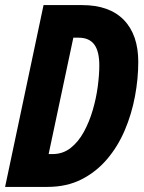

<svg xmlns="http://www.w3.org/2000/svg" viewBox="-23 -734 566 754"><path d="M-3 0 148 -714H299Q407 -714 463.5 -655.5Q520 -597 520 -491Q520 -425 507 -355.5Q494 -286 467 -222.5Q440 -159 397.5 -109Q355 -59 297 -29.5Q239 0 163 0ZM184 -129Q224 -129 254.5 -153Q285 -177 306.5 -216.5Q328 -256 341.5 -302.5Q355 -349 361 -395Q367 -441 367 -477Q367 -533 347 -559.5Q327 -586 286 -586H265L168 -129Z"/></svg>

Font: Noto Sans ExtraCondensed ExtraBold
Style: Italic
Weight: 800
Width: 2
Italic angle: -12°
Designer: Monotype Design Team
Foundry: Monotype Imaging Inc.
Version: Version 2.013; ttfautohint (v1.8.4.7-5d5b)